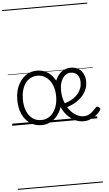

<svg xmlns="http://www.w3.org/2000/svg" viewBox="-97 -1200 1072 1889"><g transform="rotate(-5 438.5 -255.0)"><path d="M289 19Q222 19 173 -15.5Q124 -50 97.5 -110.5Q71 -171 71 -250Q71 -298 81.5 -339Q92 -380 111.5 -413Q131 -446 158 -470Q185 -494 218 -506.5Q251 -519 289 -519Q352 -519 400.5 -484.5Q449 -450 477 -389Q505 -328 505 -250Q505 -203 495 -162Q485 -121 465.5 -88Q446 -55 419 -31Q392 -7 359 6Q326 19 289 19ZM290 -31Q326 -31 356.5 -47Q387 -63 409 -92.5Q431 -122 443 -162Q455 -202 455 -250Q455 -315 434 -364Q413 -413 376 -441Q339 -469 290 -469Q252 -469 221.5 -453.5Q191 -438 170 -409Q149 -380 137.5 -339.5Q126 -299 126 -250Q126 -185 146 -135.5Q166 -86 202.5 -58.5Q239 -31 290 -31ZM702 17Q662 17 625 0.5Q588 -16 556.5 -45.5Q525 -75 502 -116Q479 -157 466 -206Q453 -255 453 -310Q453 -345 461 -377Q469 -409 484 -435Q499 -461 519.5 -480Q540 -499 566 -509Q592 -519 621 -519Q669 -519 699.5 -498.5Q730 -478 746 -444.5Q762 -411 762 -371Q762 -332 749.5 -298.5Q737 -265 714.5 -237.5Q692 -210 662 -188.5Q632 -167 597 -152Q562 -137 525 -127L511 -170Q540 -176 568.5 -187.5Q597 -199 622 -216Q647 -233 666 -255.5Q685 -278 696 -306Q707 -334 707 -367Q707 -415 683 -442.5Q659 -470 616 -470Q592 -470 572.5 -458Q553 -446 538.5 -424.5Q524 -403 516 -374Q508 -345 508 -310Q508 -246 526 -194.5Q544 -143 573.5 -106.5Q603 -70 638.5 -51Q674 -32 708 -32Q738 -32 761 -44Q784 -56 801.5 -73.5Q819 -91 833 -106Q841 -115 849 -114.5Q857 -114 865 -107Q873 -101 876 -93.5Q879 -86 873 -77Q857 -53 830.5 -31.5Q804 -10 771.5 3.5Q739 17 702 17ZM0 623H840V633H0ZM0 -20H840V0H0ZM0 -505H840V-500H0ZM0 -1143H840V-1133H0Z"/></g></svg>

Font: Playwrite CL Guides
Style: Regular
Weight: 400
Designer: Veronika Burian, José Scaglione
Foundry: TypeTogether
Version: Version 1.003